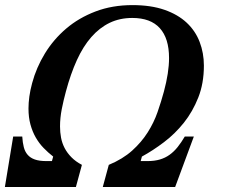

<svg xmlns="http://www.w3.org/2000/svg" viewBox="-21 -747 899 767"><path d="M507.3 -675.3Q457.5 -675.3 417 -655.8Q376.5 -636.2 343.8 -598.9Q311 -561.5 286.1 -506.8Q261.2 -452.1 242.2 -381.3Q232.9 -347.2 225.8 -311.5Q218.8 -275.9 218.8 -241.7Q218.8 -218.8 222.9 -196.8Q227.1 -174.8 237.3 -155.3Q247.6 -135.7 264.4 -118.7Q281.2 -101.6 306.2 -88.4L282.2 0H-1.5L31.7 -201.7H67.9Q69.3 -177.7 74 -159.4Q78.6 -141.1 89.4 -128.7Q100.1 -116.2 118.2 -109.9Q136.2 -103.5 164.1 -103.5H186.5L191.4 -121.6Q171.4 -137.2 153.3 -155.8Q135.3 -174.3 121.8 -197.8Q108.4 -221.2 100.6 -249.8Q92.8 -278.3 92.8 -313.5Q92.8 -335.9 96.2 -361.1Q99.6 -386.2 107.4 -415Q124 -477.1 158.4 -533.4Q192.9 -589.8 243.4 -632.8Q293.9 -675.8 360.6 -701.2Q427.2 -726.6 508.3 -726.6Q582 -726.6 636 -707.8Q689.9 -689 724.9 -656.2Q759.8 -623.5 776.6 -579.3Q793.5 -535.2 793.5 -484.9Q793.5 -414.1 771.2 -357.7Q749 -301.3 713.6 -256.8Q678.2 -212.4 634 -179Q589.8 -145.5 545.9 -121.6L541 -103.5H568.4Q596.2 -103.5 617.7 -109.9Q639.2 -116.2 656.5 -128.7Q673.8 -141.1 688.5 -159.4Q703.1 -177.7 717.3 -201.7H753.4L678.7 0H389.6L413.6 -88.4Q469.7 -111.8 507.1 -145.5Q544.4 -179.2 569.1 -218.3Q593.8 -257.3 608.4 -299.3Q623 -341.3 633.8 -381.3Q654.3 -457.5 654.3 -515.1Q654.3 -593.8 617.4 -634.5Q580.6 -675.3 507.3 -675.3Z"/></svg>

Font: Arian AMU Serif
Style: Bold Italic
Weight: 700
Italic angle: -15°
Designer: Ruben Hakobyan (Tarumian)
Foundry: Ruben Hakobyan (Tarumian)
Version: Version 1.002